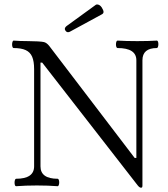

<svg xmlns="http://www.w3.org/2000/svg" viewBox="-20 -852 770 882"><path d="M612.8 0 173.8 -564.5H166V-87.9Q166 -30.8 245.1 -30.8Q248 -30.8 250 -25.9Q252 -21 252 -14.2Q252 -7.3 250 -2Q248 3.4 245.1 3.4Q200.7 0 149.4 0Q98.1 0 53.7 3.4Q50.3 3.4 48.6 -1.5Q46.9 -6.3 46.9 -13.2Q46.9 -20 48.8 -25.4Q50.8 -30.8 53.7 -30.8Q136.7 -30.8 136.7 -87.9V-534.7Q136.7 -570.3 127.7 -591.3Q118.7 -612.3 98.1 -621.8Q77.6 -631.3 42.5 -631.3Q39.1 -631.3 37.4 -636.2Q35.6 -641.1 35.6 -647.9Q35.6 -654.8 37.6 -660.2Q39.6 -665.5 42.5 -665.5Q71.3 -663.1 110.8 -663.1Q131.3 -663.1 153.1 -661.9Q174.8 -660.6 182.1 -658.7Q194.8 -655.3 206.1 -641.1L598.6 -126.5H606.4V-575.2Q606.4 -631.3 520 -631.3Q516.6 -631.3 514.6 -636.2Q512.7 -641.1 512.7 -647.9Q512.7 -655.3 514.6 -660.4Q516.6 -665.5 520 -665.5Q558.1 -663.1 610.4 -663.1Q663.1 -663.1 700.7 -665.5Q703.6 -665.5 705.6 -660.9Q707.5 -656.2 707.5 -649.4Q707.5 -642.1 705.6 -636.7Q703.6 -631.3 700.7 -631.3Q634.3 -631.3 634.3 -575.2V0Q634.3 5.9 632.8 8.1Q631.3 10.3 627.9 10.3Q621.1 10.3 612.8 0ZM292.5 -704.1Q285.2 -704.1 280.3 -711.9Q277.8 -715.8 277.8 -719.2Q277.8 -723.1 280.5 -726.8Q283.2 -730.5 286.6 -732.9L420.4 -830.1Q422.9 -831.5 426.3 -831.5Q431.2 -831.5 436.8 -828.4Q442.4 -825.2 447.3 -817.9Q455.6 -804.7 455.6 -797.4Q455.6 -790.5 448.7 -786.6L303.2 -707.5Q297.9 -704.1 292.5 -704.1Z"/></svg>

Font: JuniusX Light
Style: Regular
Weight: 300
Designer: Peter S. Baker
Foundry: Briery Creek Software
Version: Version 1.008